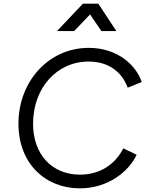

<svg xmlns="http://www.w3.org/2000/svg" viewBox="-20 -1019 836 1051"><path d="M417 12C570 12 685 -79 728 -172L655 -207C611 -120 528 -63 418 -63C265 -63 161 -173 161 -342C161 -536 290 -682 465 -682C574 -682 647 -626 679 -539L756 -570C725 -662 624 -757 466 -757C246 -757 81 -573 81 -342C81 -121 231 12 417 12ZM292 -849H386L473 -940L535 -849H617L518 -999H434Z"/></svg>

Font: Mluvka
Style: Italic
Weight: 400
Italic angle: -8°
Designer: Modified by Jiří Krblich, Original typeface by Gumpita Rahayu
Foundry: Gumpita Rahayu & Jiří Krblich
Version: Version 2.000;Glyphs 3.1.1 (3134)